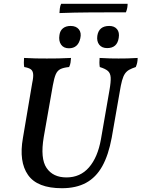

<svg xmlns="http://www.w3.org/2000/svg" viewBox="-20 -985 747 1014"><path d="M307 9Q177 9 128 -61Q79 -131 101 -256L150 -546Q157 -578 155 -595Q153 -612 142 -619.5Q131 -627 108 -631Q106 -641 106 -653.5Q106 -666 107 -679Q143 -677 169 -676.5Q195 -676 227 -676Q260 -676 288.5 -676.5Q317 -677 355 -679Q354 -666 352.5 -654.5Q351 -643 345 -631Q315 -628 299 -620Q283 -612 274.5 -592.5Q266 -573 259 -534L211 -261Q192 -148 226 -98Q260 -48 331 -48Q404 -48 450 -101Q496 -154 513 -249L558 -508Q566 -553 564.5 -576Q563 -599 549.5 -610.5Q536 -622 507 -631Q505 -643 505 -654.5Q505 -666 506 -679Q538 -677 562 -676.5Q586 -676 606 -676Q632 -676 653 -676.5Q674 -677 707 -679Q707 -666 704.5 -654Q702 -642 697 -631Q676 -624 662.5 -616.5Q649 -609 640 -596Q631 -583 624.5 -559.5Q618 -536 612 -498L570 -258Q553 -166 520 -107Q487 -48 434.5 -19.5Q382 9 307 9ZM344 -730Q316 -730 302.5 -749.5Q289 -769 294 -800Q297 -823 312.5 -835.5Q328 -848 353 -848Q382 -848 396.5 -830Q411 -812 404 -782Q392 -730 344 -730ZM546 -731Q518 -731 504 -749Q490 -767 494 -796Q502 -848 557 -848Q584 -848 598 -831Q612 -814 607 -785Q599 -731 546 -731ZM294 -916Q294 -924 296 -940Q298 -956 303 -965H654Q654 -955 652 -943.5Q650 -932 645 -920Q547 -920 459 -919.5Q371 -919 294 -916Z"/></svg>

Font: Vollkorn Medium
Style: Italic
Weight: 500
Italic angle: -11°
Designer: Friedrich Althausen
Foundry: Friedrich Althausen
Version: Version 5.000